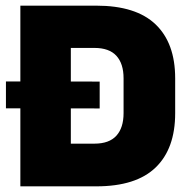

<svg xmlns="http://www.w3.org/2000/svg" viewBox="-20 -659 672 679"><path d="M1 -276V-371L332.5 -370.5V-275.5ZM179.5 0V-151H314Q366 -151 391.5 -179Q417 -207 417 -259V-382Q417 -434 391.5 -461.8Q366 -489.5 314 -489.5H179.5V-639H320.5Q461 -639 530.2 -572.8Q599.5 -506.5 599.5 -382V-258.5Q599.5 -133.5 530.5 -66.8Q461.5 0 320.5 0ZM52 0V-639H230.5V0Z"/></svg>

Font: Anek Latin ExtraBold
Style: Regular
Weight: 800
Designer: Yesha Goshar
Foundry: Ek Type
Version: Version 1.003